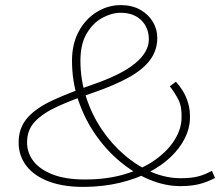

<svg xmlns="http://www.w3.org/2000/svg" viewBox="-20 -717 869 752"><path d="M313 15Q233 16 174.5 -5Q116 -26 84.5 -66Q53 -106 53 -159Q53 -216 86.5 -254.5Q120 -293 184 -323Q248 -353 341 -385Q399 -405 441 -426Q483 -447 510 -469.5Q537 -492 550 -515.5Q563 -539 563 -562Q563 -609 533 -638Q503 -667 453 -667Q418 -667 381.5 -647.5Q345 -628 320 -586.5Q295 -545 295 -479Q295 -405 317.5 -336Q340 -267 379 -209.5Q418 -152 468.5 -109Q519 -66 575 -42.5Q631 -19 688 -19Q729 -19 756 -26Q783 -33 810 -48L822 -20Q792 -4 760.5 4Q729 12 687 12Q627 12 566.5 -13Q506 -38 451 -83.5Q396 -129 353.5 -190.5Q311 -252 286.5 -325Q262 -398 262 -479Q262 -545 288.5 -594Q315 -643 359 -670Q403 -697 453 -697Q497 -697 529 -679Q561 -661 578.5 -632Q596 -603 596 -568Q596 -522 569.5 -484.5Q543 -447 487.5 -415.5Q432 -384 345 -354Q262 -326 204.5 -299.5Q147 -273 116.5 -240.5Q86 -208 86 -159Q86 -119 110.5 -86.5Q135 -54 185.5 -34Q236 -14 313 -14Q400 -14 469.5 -35Q539 -56 588 -91Q637 -126 663.5 -168.5Q690 -211 691 -253Q693 -299 678.5 -327Q664 -355 645 -379L669 -397Q683 -382 696 -361Q709 -340 717 -313Q725 -286 724 -252Q723 -213 703.5 -174.5Q684 -136 648.5 -102Q613 -68 562.5 -42Q512 -16 449 -1Q386 14 313 15Z"/></svg>

Font: BioRhyme SemiExpanded ExtraLight
Style: Regular
Weight: 250
Width: 6
Designer: Aoife Mooney
Foundry: Aoife Mooney Type
Version: Version 1.600;gftools[0.9.33]